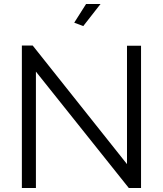

<svg xmlns="http://www.w3.org/2000/svg" viewBox="-20 -937 812 957"><path d="M481 -917 395 -807 350 -824 409 -917ZM622 0 159 -580V0H89V-710H143L613 -119V-709H683V0Z"/></svg>

Font: Raleway
Style: Regular
Weight: 400
Designer: Matt McInerney, Pablo Impallari, Rodrigo Fuenzalida
Foundry: Matt McInerney, Pablo Impallari, Rodrigo Fuenzalida
Version: Version 1.000;PS 001.001;hotconv 1.0.56; ttfautohint (v1.5)